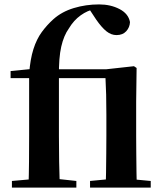

<svg xmlns="http://www.w3.org/2000/svg" viewBox="-20 -850 737 870"><path d="M34 0V-30L147 -40H234L326 -30V0ZM109 0Q111 -58 111.5 -117.5Q112 -177 112 -235V-496H28V-528L159 -541L112 -516Q117 -582 131.5 -627.5Q146 -673 169.5 -705Q193 -737 222 -763Q260 -797 314.5 -813.5Q369 -830 429 -830Q481 -830 521.5 -809Q562 -788 569 -750Q568 -726 552 -708.5Q536 -691 508 -691Q484 -691 462.5 -708Q441 -725 416 -761L383 -811V-817H410V-809Q377 -803 345.5 -780.5Q314 -758 292 -721Q269 -689 257.5 -638.5Q246 -588 247 -504V-235Q247 -177 248 -117.5Q249 -58 251 0ZM388 0V-30L493 -40H556L663 -30V0ZM458 0Q460 -25 460.5 -67Q461 -109 461.5 -154.5Q462 -200 462 -235V-331Q462 -384 461 -421Q460 -458 458 -496H181V-536H460L587 -550L599 -542L597 -389V-235Q597 -200 597.5 -154.5Q598 -109 598.5 -67Q599 -25 600 0Z"/></svg>

Font: Noto Serif TC
Style: Bold
Weight: 700
Designer: Ryoko NISHIZUKA 西塚涼子 (kana & ideographs); Frank Grießhammer (Latin, Greek & Cyrillic); Wenlong ZHANG 张文龙 (bopomofo); San
Foundry: Adobe
Version: Version 2.002-H1;hotconv 1.1.0;makeotfexe 2.6.0